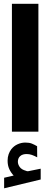

<svg xmlns="http://www.w3.org/2000/svg" viewBox="-20 -702 267 1023"><path d="M52.7 233.4Q38.6 218.3 29.5 199Q20.5 179.7 20.5 154.3Q20.5 135.3 25.9 120.1Q31.2 105 40 93.3Q53.7 75.7 73.7 66.7Q93.8 57.6 114.7 57.6Q136.2 57.6 149.9 63.2Q163.6 68.8 177.7 77.1L178.2 136.2Q163.6 128.4 150.1 123.5Q136.7 118.7 121.6 118.7Q112.8 118.7 103.5 121.1Q94.2 123.5 86.9 130.4Q75.2 141.1 75.2 160.6Q75.7 174.8 85.4 188.2Q95.2 201.7 118.2 208Q120.6 209 122.8 209.7Q125 210.4 127.4 210.4Q129.4 210.4 131.3 210L196.8 196.8V254.4L2 301.3V245.1ZM43.5 -681.6H184.6V-0.5H43.5Z"/></svg>

Font: Vazir Black UI
Style: Black-UI
Weight: 900
Designer: Saber Rastikerdar
Foundry: Saber Rastikerdar
Version: Version 30.1.0